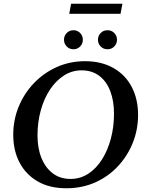

<svg xmlns="http://www.w3.org/2000/svg" viewBox="-20 -999 812 1029"><path d="M335 10Q246 10 182.5 -26.5Q119 -63 85 -127.5Q51 -192 51 -277Q51 -356 80 -427Q109 -498 161.5 -553Q214 -608 284 -639.5Q354 -671 436 -671Q524 -671 588 -634.5Q652 -598 686 -533Q720 -468 720 -383Q720 -305 692 -234.5Q664 -164 612.5 -108.5Q561 -53 490.5 -21.5Q420 10 335 10ZM358 -40Q410 -40 452.5 -67.5Q495 -95 526 -143.5Q557 -192 574 -255.5Q591 -319 591 -390Q591 -458 571 -510.5Q551 -563 512 -592.5Q473 -622 417 -622Q366 -622 323 -594.5Q280 -567 248 -519Q216 -471 198.5 -407.5Q181 -344 181 -272Q181 -204 202.5 -151.5Q224 -99 263.5 -69.5Q303 -40 358 -40ZM351 -925 361 -979H636L626 -925ZM374 -735Q352 -735 337.5 -750Q323 -765 323 -786Q323 -807 337.5 -822Q352 -837 374 -837Q395 -837 409.5 -822Q424 -807 424 -786Q424 -765 409.5 -750Q395 -735 374 -735ZM556 -735Q534 -735 519.5 -750Q505 -765 505 -786Q505 -807 519.5 -822Q534 -837 556 -837Q578 -837 592.5 -822Q607 -807 607 -786Q607 -765 592.5 -750Q578 -735 556 -735Z"/></svg>

Font: Spectral SC SemiBold
Style: Italic
Weight: 600
Italic angle: -10°
Designer: Jean-Baptiste Levee
Foundry: Production Type
Version: Version 2.001